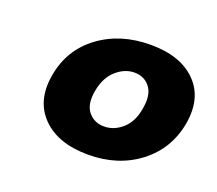

<svg xmlns="http://www.w3.org/2000/svg" viewBox="-73 -806 630 557"><g transform="rotate(20 242.0 -528.0)"><path d="M67.9 -528.8Q82.5 -611.8 148.2 -660.4Q213.9 -709 307.1 -709Q399.4 -709 447.5 -660.4Q495.6 -611.8 481 -528.8Q465.8 -446.3 400.9 -396.7Q335.9 -347.2 244.1 -347.2Q150.9 -347.2 102.1 -396.7Q53.2 -446.3 67.9 -528.8ZM348.1 -527.8Q356 -571.3 338.4 -594.2Q320.8 -617.2 290 -617.2Q260.3 -617.2 234.1 -594.2Q208 -571.3 200.2 -527.8Q192.4 -484.9 210.7 -462.4Q229 -439.9 259.8 -439.9Q290 -439.9 315.7 -462.4Q341.3 -484.9 348.1 -527.8Z"/></g></svg>

Font: Poppins
Style: Bold Italic
Weight: 700
Italic angle: -10°
Designer: Ninad Kale (Devanagari), Jonny Pinhorn (Latin)
Foundry: Indian Type Foundry
Version: Version 3.200;PS 1.000;hotconv 16.6.54;makeotf.lib2.5.65590